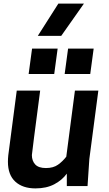

<svg xmlns="http://www.w3.org/2000/svg" viewBox="-20 -1033 603 1066"><path d="M21 0ZM281 -622H139L158 -763H300ZM481 -622H339L358 -763H500ZM177 13Q106 13 65 -24.5Q24 -62 24 -135Q24 -152 26 -171L73 -530H203Q158 -188 157 -172Q157 -140 175.5 -120Q194 -100 235 -100Q276 -100 302 -118.5Q328 -137 348 -163L396 -530H526L476 -150L466 0H351V-69Q325 -33 281.5 -10Q238 13 177 13ZM446 -834ZM320 -834H190L304 -1013H446Z"/></svg>

Font: Tanohe Sans SemiBold
Style: Italic
Weight: 600
Designer: Village Type and Design LLC & Cristiano Sobral
Foundry: Cooper Hewitt Smithsonian Design Museum
Version: Version 1.00;September 29, 2021;FontCreator 13.0.0.2655 64-b